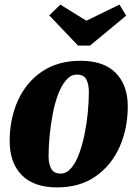

<svg xmlns="http://www.w3.org/2000/svg" viewBox="-20 -794 596 834"><path d="M228 20Q127 20 74.5 -33.5Q22 -87 22 -181Q22 -277 57.5 -356.5Q93 -436 162 -483Q231 -530 330 -530Q431 -530 483 -477Q535 -424 535 -332Q535 -236 499.5 -156Q464 -76 395.5 -28Q327 20 228 20ZM244 -40Q269 -40 289 -63.5Q309 -87 323.5 -126Q338 -165 347.5 -212Q357 -259 361.5 -306.5Q366 -354 366 -394Q366 -428 355 -449Q344 -470 314 -470Q288 -470 267.5 -446.5Q247 -423 232.5 -384.5Q218 -346 209 -299Q200 -252 195.5 -204Q191 -156 191 -116Q191 -82 202.5 -61Q214 -40 244 -40ZM319 -596 194 -727 242 -774 355 -704 499 -774 528 -726 371 -596Z"/></svg>

Font: Sansita Swashed
Style: Bold
Weight: 700
Designer: Pablo Cosgaya
Foundry: Omnibus-Type
Version: Version 1.003; ttfautohint (v1.8.3)